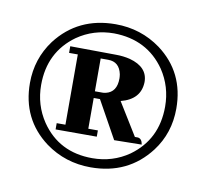

<svg xmlns="http://www.w3.org/2000/svg" viewBox="-49 -684 485 444"><g transform="rotate(10 193.0 -462.0)"><path d="M361.3 -461.9Q361.3 -546.9 295.9 -595.7Q249 -629.9 189.5 -629.9Q101.6 -629.9 50.8 -563.5Q17.6 -518.6 17.6 -461.9Q17.6 -377 83 -328.1Q129.9 -293.9 189.5 -293.9Q277.3 -293.9 328.1 -360.4Q361.3 -404.3 361.3 -461.9ZM43.9 -461.9Q43.9 -539.1 103.5 -582Q141.6 -608.4 189.5 -608.4Q267.6 -607.4 309.6 -546.9Q335 -508.8 335 -461.9Q335 -384.8 275.4 -341.8Q237.3 -315.4 189.5 -315.4Q111.3 -315.4 69.3 -377Q43.9 -415 43.9 -461.9ZM296.9 -366.2Q294.9 -379.9 285.2 -380.9H278.3L231.4 -457Q277.3 -468.8 278.3 -509.8Q278.3 -544.9 235.4 -556.6Q219.7 -560.5 202.1 -560.5L94.7 -561.5V-545.9H115.2V-380.9H94.7V-366.2H191.4V-380.9H168.9V-453.1H183.6L232.4 -365.2ZM168.9 -545.9H186.5Q212.9 -545.9 218.8 -517.6Q219.7 -511.7 219.7 -507.8Q219.7 -475.6 194.3 -469.7Q190.4 -468.8 187.5 -468.8H168.9Z"/></g></svg>

Font: Abhaya Libre
Style: Bold
Weight: 700
Designer: Pushpananda Ekanayake, Sol Matas, Pathum Egodawatta
Foundry: Mooniak
Version: Version 1.050 ; ttfautohint (v1.6)